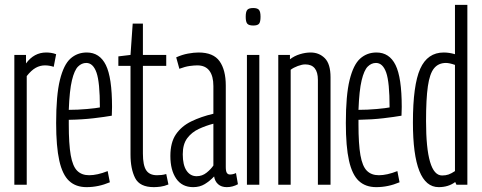

<svg xmlns="http://www.w3.org/2000/svg" viewBox="-20 -760 1982 790"><path d="M87 -534V-499Q120 -544 170 -544Q180 -544 190 -542.5Q200 -541 211 -537L201 -485Q183 -491 165 -491Q145 -491 127 -481Q109 -471 90 -447V0H39V-534Z M336 10Q292 10 264.5 -15.5Q237 -41 224 -99Q211 -157 211 -254Q211 -368 226.5 -431Q242 -494 270 -519Q298 -544 337 -544Q390 -544 415.5 -492.5Q441 -441 441 -320Q441 -314 440.5 -301.5Q440 -289 440 -284Q412 -279 365.5 -273.5Q319 -268 263 -267V-248Q263 -167 271 -121.5Q279 -76 297.5 -57.5Q316 -39 347 -39Q380 -39 423 -56L432 -10Q385 10 336 10ZM263 -308Q300 -308 338.5 -311.5Q377 -315 391 -318Q391 -422 377 -461.5Q363 -501 335 -501Q316 -501 301 -486Q286 -471 276 -429.5Q266 -388 263 -308Z M613 10Q555 10 536 -27.5Q517 -65 517 -124V-489H467V-528L517 -534L526 -663H568V-534H664V-489H568V-128Q568 -80 581.5 -59.5Q595 -39 626 -39Q635 -39 644.5 -40Q654 -41 664 -44L673 -1Q656 6 640.5 8Q625 10 613 10Z M681 -118Q681 -174 704 -207.5Q727 -241 767 -260.5Q807 -280 858 -292V-406Q858 -447 841.5 -469Q825 -491 792 -491Q779 -491 760.5 -488.5Q742 -486 718 -477L705 -524Q729 -535 753.5 -539.5Q778 -544 797 -544Q858 -544 883.5 -508Q909 -472 909 -408V-73Q909 -55 913.5 -48.5Q918 -42 926 -42Q939 -42 951 -48L959 -2Q937 10 913 10Q891 10 877.5 -2Q864 -14 861 -34Q843 -15 822.5 -2.5Q802 10 775 10Q729 10 705 -25Q681 -60 681 -118ZM732 -125Q732 -81 747.5 -58Q763 -35 789 -35Q812 -35 830 -49.5Q848 -64 858 -79V-251Q827 -243 798 -229.5Q769 -216 750.5 -191.5Q732 -167 732 -125Z M1022 -655Q1004 -655 997.5 -662.5Q991 -670 991 -691Q991 -712 997.5 -719.5Q1004 -727 1022 -727Q1039 -727 1045.5 -719.5Q1052 -712 1052 -691Q1052 -670 1046 -662.5Q1040 -655 1022 -655ZM996 0V-534H1047V0Z M1125 0V-534H1173V-516Q1191 -530 1214 -537Q1237 -544 1258 -544Q1293 -544 1316.5 -520.5Q1340 -497 1340 -442V0H1288V-431Q1288 -495 1236 -495Q1223 -495 1205.5 -488.5Q1188 -482 1176 -473V0Z M1528 10Q1484 10 1456.5 -15.5Q1429 -41 1416 -99Q1403 -157 1403 -254Q1403 -368 1418.5 -431Q1434 -494 1462 -519Q1490 -544 1529 -544Q1582 -544 1607.5 -492.5Q1633 -441 1633 -320Q1633 -314 1632.5 -301.5Q1632 -289 1632 -284Q1604 -279 1557.5 -273.5Q1511 -268 1455 -267V-248Q1455 -167 1463 -121.5Q1471 -76 1489.5 -57.5Q1508 -39 1539 -39Q1572 -39 1615 -56L1624 -10Q1577 10 1528 10ZM1455 -308Q1492 -308 1530.5 -311.5Q1569 -315 1583 -318Q1583 -422 1569 -461.5Q1555 -501 1527 -501Q1508 -501 1493 -486Q1478 -471 1468 -429.5Q1458 -388 1455 -308Z M1858 0 1853 -11Q1825 10 1785 10Q1679 10 1679 -256Q1679 -410 1709 -477Q1739 -544 1806 -544Q1828 -544 1852 -537V-740H1903V0ZM1852 -56V-493Q1829 -501 1815 -501Q1784 -501 1766 -479Q1748 -457 1740.5 -405Q1733 -353 1733 -262Q1733 -38 1799 -38Q1814 -38 1825.5 -42Q1837 -46 1852 -56Z"/></svg>

Font: Georama Extra Condensed Light
Style: Regular
Weight: 300
Width: 2
Designer: Jean-Baptiste Levee
Foundry: Production Type
Version: Version 1.000